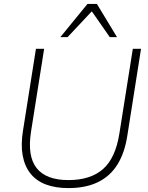

<svg xmlns="http://www.w3.org/2000/svg" viewBox="-20 -955 760 983"><path d="M330 8Q264 8 215 -10.5Q166 -29 136 -66.5Q106 -104 96 -159.5Q86 -215 98 -288L164 -705H206L139 -282Q119 -156 167.5 -94.5Q216 -33 330 -33Q443 -33 507 -89Q571 -145 591 -270L660 -705H702L632 -261Q618 -171 580.5 -111.5Q543 -52 480.5 -22Q418 8 330 8ZM289 -765 428 -935H476L579 -765H542L450 -897L326 -765Z"/></svg>

Font: Nunito Sans 12pt ExtraLight
Style: Italic
Weight: 200
Italic angle: -9°
Designer: Vernon Adams
Foundry: Vernon Adams
Version: Version 3.101;gftools[0.9.27]